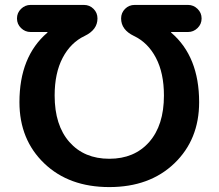

<svg xmlns="http://www.w3.org/2000/svg" viewBox="-20 -750 888 780"><path d="M104 -620Q82 -620 65.5 -636Q49 -652 49 -675Q49 -698 65.5 -714Q82 -730 104 -730H321Q344 -730 360 -714Q376 -698 376 -675Q376 -629 324 -604Q267 -577 234.5 -515Q202 -453 202 -362Q202 -241 262 -173Q322 -105 424 -105Q526 -105 586 -173Q646 -241 646 -362Q646 -453 613.5 -515Q581 -577 524 -604Q472 -629 472 -675Q472 -698 488 -714Q504 -730 527 -730H744Q766 -730 782.5 -714Q799 -698 799 -675Q799 -652 782.5 -636Q766 -620 744 -620H676Q675 -620 675 -619Q675 -617 676 -617Q789 -520 789 -335Q789 -183 688.5 -86.5Q588 10 424 10Q260 10 159.5 -86.5Q59 -183 59 -335Q59 -520 172 -617Q173 -617 173 -619Q173 -620 172 -620Z"/></svg>

Font: Rounded Mplus 1c Bold
Style: Bold
Weight: 700
Version: Version 1.059.20150529